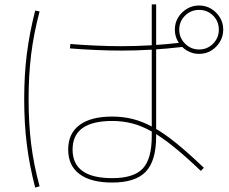

<svg xmlns="http://www.w3.org/2000/svg" viewBox="-20 -810 1040 873"><path d="M490 20Q393 20 341.5 -18.5Q290 -57 290 -130Q290 -203 341.5 -241.5Q393 -280 490 -280Q540 -280 585 -268.5Q630 -257 678 -230.5Q726 -204 781.5 -159Q837 -114 907 -47L893 -33Q824 -99 770 -142.5Q716 -186 670 -212Q624 -238 580.5 -249Q537 -260 490 -260Q310 -260 310 -130Q310 0 490 0Q588 0 629 -43.5Q670 -87 670 -190V-595V-790H690V-595V-190Q690 -79 643 -29.5Q596 20 490 20ZM885 -565Q855 -565 830 -580Q805 -595 790 -620Q775 -645 775 -675Q775 -706 790 -730.5Q805 -755 830 -770Q855 -785 885 -785Q916 -785 940.5 -770Q965 -755 980 -730.5Q995 -706 995 -675Q995 -645 980 -620Q965 -595 940.5 -580Q916 -565 885 -565ZM885 -585Q923 -585 949 -611.5Q975 -638 975 -675Q975 -713 949 -739Q923 -765 885 -765Q848 -765 821.5 -739Q795 -713 795 -675Q795 -638 821.5 -611.5Q848 -585 885 -585ZM531 -580Q473 -580 409 -583Q345 -586 298 -590L300 -610Q346 -606 409.5 -603Q473 -600 531 -600Q598 -600 666 -604Q734 -608 812 -617L814 -597Q736 -588 667.5 -584Q599 -580 531 -580ZM140 43Q114 -57 102 -153Q90 -249 90 -360Q90 -469 102 -564.5Q114 -660 140 -762L160 -758Q133 -656 121.5 -561.5Q110 -467 110 -360Q110 -250 121.5 -156Q133 -62 160 37Z"/></svg>

Font: M PLUS 2 Thin Thin
Style: Regular
Weight: 250
Version: Version 1.001